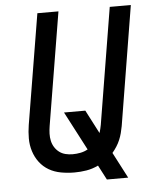

<svg xmlns="http://www.w3.org/2000/svg" viewBox="-55 -781 710 880"><g transform="rotate(-5 300.0 -341.5)"><path d="M401 52 366 -15Q339 -2 311.5 2.5Q284 7 256 7Q225 7 194.5 1.5Q164 -4 139 -18.5Q114 -33 96.5 -56Q79 -79 70 -107.5Q61 -136 61 -166.5Q61 -197 66 -228L150 -735H247L161 -215Q158 -197 157.5 -180Q157 -163 160.5 -147Q164 -131 172.5 -117.5Q181 -104 193.5 -94.5Q206 -85 222 -81Q238 -77 255 -77Q273 -77 291 -80.5Q309 -84 325 -93L232 -271H330L386 -163Q389 -172 391 -181.5Q393 -191 395 -200L483 -735H580L490 -186Q487 -170 483 -154.5Q479 -139 472.5 -123.5Q466 -108 457 -94Q448 -80 437 -67L499 52Z"/></g></svg>

Font: Iosevka Medium Extended
Style: Italic
Weight: 500
Width: 7
Italic angle: -9°
Monospace: yes
Designer: Belleve Invis
Foundry: Belleve Invis
Version: Version 32.5.0; ttfautohint (v1.8.4)